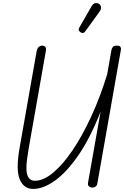

<svg xmlns="http://www.w3.org/2000/svg" viewBox="-20 -1227 812 1256"><path d="M197 9Q136 9 109.5 -52.8Q83 -114.5 107.5 -255.5L219.5 -891Q221.5 -902 226.2 -910.5Q231 -919 238.8 -923.8Q246.5 -928.5 256.5 -928.5Q270.5 -928 276.8 -919.2Q283 -910.5 280.5 -896.5L167.5 -255Q161.5 -219.5 156.5 -182.5Q151.5 -145.5 153.2 -114.2Q155 -83 167.8 -63.8Q180.5 -44.5 209 -44.5Q264 -44.5 327 -96.8Q390 -149 454 -243.2Q518 -337.5 576.5 -464.2Q635 -591 681 -740L709 -900Q711.5 -912 718.8 -920.2Q726 -928.5 743 -928.5Q761.5 -928.5 767.2 -921Q773 -913.5 770.5 -899L617 -28Q615 -13.5 605.8 -6.8Q596.5 0 585 0Q571 0 562 -7.8Q553 -15.5 556 -32.5L638 -496.5Q571 -325.5 494 -213.2Q417 -101 340.2 -46Q263.5 9 197 9ZM508 -1015Q500 -1020 496 -1027.5Q492 -1035 501 -1050.5L578 -1184.5Q590.5 -1206 605.8 -1206.8Q621 -1207.5 630 -1200Q641.5 -1189.5 641 -1176.8Q640.5 -1164 632 -1152L539.5 -1024Q530.5 -1011.5 522.8 -1011.2Q515 -1011 508 -1015Z"/></svg>

Font: Edu AU VIC WA NT Hand
Style: Regular
Weight: 400
Designer: Tina and Corey Anderson, Eben Sorkin, Mirko Velimirovic
Foundry: Google for Education
Version: Version 1.001